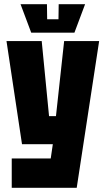

<svg xmlns="http://www.w3.org/2000/svg" viewBox="-20 -896 504 916"><path d="M36 0V-140H222L232 -208H85L11 -700H179L214 -342H247L286 -700H453L346 0ZM260 -876H386L335 -740H129L78 -876H204L205 -804H259Z"/></svg>

Font: Tektur Condensed
Style: Bold
Weight: 700
Width: 3
Designer: Adam Jagosz
Foundry: Adam Jagosz
Version: Version 1.005;gftools[0.9.30]